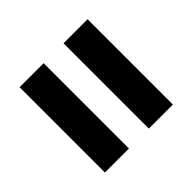

<svg xmlns="http://www.w3.org/2000/svg" viewBox="-70 -724 689 689"><g transform="rotate(45 275.0 -379.5)"><path d="M58.5 -430.5V-552.5H491.5V-430.5ZM58.5 -207.5V-329.5H491.5V-207.5Z"/></g></svg>

Font: Encode Sans
Style: Bold
Weight: 700
Designer: Multiple Designers
Foundry: Impallari Type
Version: Version 3.002; ttfautohint (v1.8.3) -l 8 -r 50 -G 200 -x 14 